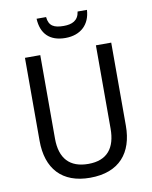

<svg xmlns="http://www.w3.org/2000/svg" viewBox="-99 -991 852 1074"><g transform="rotate(-10 327.0 -454.0)"><path d="M470 -918H417C410 -867 374 -852 327 -852C273 -852 243 -866 238 -918H184C188 -833 235 -784 325 -784C413 -784 466 -837 470 -918ZM572 -242V-714H485V-241C485 -132 437 -68 329 -68C223 -68 169 -127 169 -240V-714H82V-243C82 -84 166 10 325 10C492 10 572 -89 572 -242Z"/></g></svg>

Font: Noto Sans Bengali UI SemiCondensed
Style: Regular
Weight: 400
Width: 4
Designer: Jelle Bosma - Monotype Design Team
Foundry: Monotype Imaging Inc.
Version: Version 2.003